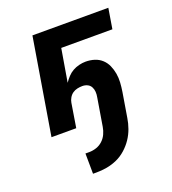

<svg xmlns="http://www.w3.org/2000/svg" viewBox="-139 -625 877 977"><g transform="rotate(-20 300.0 -136.5)"><path d="M197 247 196 137H216Q236 137 255.5 130.5Q275 124 290 110Q305 96 313.5 77.5Q322 59 325 40L350 -111Q353 -126 352 -140.5Q351 -155 344.5 -167Q338 -179 325.5 -185Q313 -191 298 -191Q285 -191 271 -188Q257 -185 245.5 -177Q234 -169 226.5 -156Q219 -143 217 -130L196 0H62L148 -520H559L541 -410H264L234 -232Q244 -247 257 -261Q270 -275 286 -284Q302 -293 320.5 -297.5Q339 -302 356 -302Q381 -302 403.5 -295Q426 -288 443 -272.5Q460 -257 469.5 -235.5Q479 -214 483 -190.5Q487 -167 485.5 -142.5Q484 -118 480 -93L458 40Q454 67 444 95Q434 123 417.5 147.5Q401 172 378 192.5Q355 213 328 225Q301 237 273 242Q245 247 217 247Z"/></g></svg>

Font: Iosevka Extrabold Extended
Style: Italic
Weight: 800
Width: 7
Italic angle: -9°
Monospace: yes
Designer: Belleve Invis
Foundry: Belleve Invis
Version: Version 32.5.0; ttfautohint (v1.8.4)